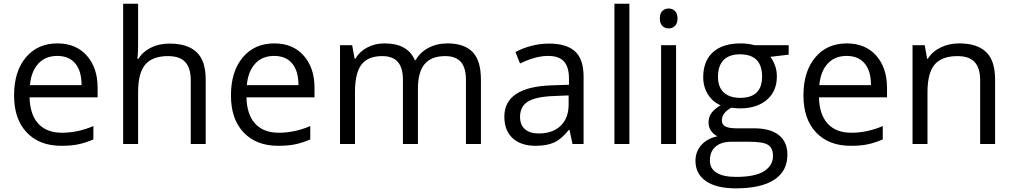

<svg xmlns="http://www.w3.org/2000/svg" viewBox="-20 -780 5491 1040"><path d="M312 9.8Q193.4 9.8 124.8 -62.5Q56.2 -134.8 56.2 -263.2Q56.2 -392.6 119.9 -468.8Q183.6 -544.9 291 -544.9Q391.6 -544.9 450.2 -478.8Q508.8 -412.6 508.8 -304.2V-252.9H140.1Q142.6 -158.7 187.7 -109.9Q232.9 -61 314.9 -61Q401.4 -61 485.8 -97.2V-24.9Q442.9 -6.3 404.5 1.7Q366.2 9.8 312 9.8ZM290 -477.1Q225.6 -477.1 187.3 -435.1Q148.9 -393.1 142.1 -318.8H421.9Q421.9 -395.5 387.7 -436.3Q353.5 -477.1 290 -477.1Z M1013.2 0V-346.2Q1013.2 -411.6 983.4 -443.8Q953.6 -476.1 890.1 -476.1Q805.7 -476.1 766.8 -430.2Q728 -384.3 728 -279.8V0H647V-759.8H728V-529.8Q728 -488.3 724.1 -460.9H729Q752.9 -499.5 797.1 -521.7Q841.3 -543.9 897.9 -543.9Q996.1 -543.9 1045.2 -497.3Q1094.2 -450.7 1094.2 -349.1V0Z M1486.8 9.8Q1368.2 9.8 1299.6 -62.5Q1231 -134.8 1231 -263.2Q1231 -392.6 1294.7 -468.8Q1358.4 -544.9 1465.8 -544.9Q1566.4 -544.9 1625 -478.8Q1683.6 -412.6 1683.6 -304.2V-252.9H1314.9Q1317.4 -158.7 1362.5 -109.9Q1407.7 -61 1489.7 -61Q1576.2 -61 1660.6 -97.2V-24.9Q1617.7 -6.3 1579.3 1.7Q1541 9.8 1486.8 9.8ZM1464.8 -477.1Q1400.4 -477.1 1362.1 -435.1Q1323.7 -393.1 1316.9 -318.8H1596.7Q1596.7 -395.5 1562.5 -436.3Q1528.3 -477.1 1464.8 -477.1Z M2503.9 0V-348.1Q2503.9 -412.1 2476.6 -444.1Q2449.2 -476.1 2391.6 -476.1Q2315.9 -476.1 2279.8 -432.6Q2243.7 -389.2 2243.7 -298.8V0H2162.6V-348.1Q2162.6 -412.1 2135.3 -444.1Q2107.9 -476.1 2049.8 -476.1Q1973.6 -476.1 1938.2 -430.4Q1902.8 -384.8 1902.8 -280.8V0H1821.8V-535.2H1887.7L1900.9 -461.9H1904.8Q1927.7 -501 1969.5 -522.9Q2011.2 -544.9 2063 -544.9Q2188.5 -544.9 2227.1 -454.1H2231Q2254.9 -496.1 2300.3 -520.5Q2345.7 -544.9 2403.8 -544.9Q2494.6 -544.9 2539.8 -498.3Q2585 -451.7 2585 -349.1V0Z M3081.1 0 3064.9 -76.2H3061Q3021 -25.9 2981.2 -8.1Q2941.4 9.8 2881.8 9.8Q2802.2 9.8 2757.1 -31.2Q2711.9 -72.3 2711.9 -147.9Q2711.9 -310.1 2971.2 -317.9L3062 -320.8V-354Q3062 -417 3034.9 -447Q3007.8 -477.1 2948.2 -477.1Q2881.3 -477.1 2796.9 -436L2772 -498Q2811.5 -519.5 2858.6 -531.7Q2905.8 -543.9 2953.1 -543.9Q3048.8 -543.9 3095 -501.5Q3141.1 -459 3141.1 -365.2V0ZM2897.9 -57.1Q2973.6 -57.1 3016.8 -98.6Q3060.1 -140.1 3060.1 -214.8V-263.2L2979 -259.8Q2882.3 -256.3 2839.6 -229.7Q2796.9 -203.1 2796.9 -147Q2796.9 -103 2823.5 -80.1Q2850.1 -57.1 2897.9 -57.1Z M3389.2 0H3308.1V-759.8H3389.2Z M3642.1 0H3561V-535.2H3642.1ZM3554.2 -680.2Q3554.2 -708 3567.9 -720.9Q3581.5 -733.9 3602.1 -733.9Q3621.6 -733.9 3635.7 -720.7Q3649.9 -707.5 3649.9 -680.2Q3649.9 -652.8 3635.7 -639.4Q3621.6 -626 3602.1 -626Q3581.5 -626 3567.9 -639.4Q3554.2 -652.8 3554.2 -680.2Z M4252 -535.2V-483.9L4152.8 -472.2Q4166.5 -455.1 4177.2 -427.5Q4188 -399.9 4188 -365.2Q4188 -286.6 4134.3 -239.7Q4080.6 -192.9 3986.8 -192.9Q3962.9 -192.9 3941.9 -196.8Q3890.1 -169.4 3890.1 -127.9Q3890.1 -106 3908.2 -95.5Q3926.3 -85 3970.2 -85H4064.9Q4151.9 -85 4198.5 -48.3Q4245.1 -11.7 4245.1 58.1Q4245.1 147 4173.8 193.6Q4102.5 240.2 3965.8 240.2Q3860.8 240.2 3804 201.2Q3747.1 162.1 3747.1 90.8Q3747.1 42 3778.3 6.3Q3809.6 -29.3 3866.2 -42Q3845.7 -51.3 3831.8 -70.8Q3817.9 -90.3 3817.9 -116.2Q3817.9 -145.5 3833.5 -167.5Q3849.1 -189.5 3882.8 -210Q3841.3 -227.1 3815.2 -268.1Q3789.1 -309.1 3789.1 -361.8Q3789.1 -449.7 3841.8 -497.3Q3894.5 -544.9 3991.2 -544.9Q4033.2 -544.9 4066.9 -535.2ZM3825.2 89.8Q3825.2 133.3 3861.8 155.8Q3898.4 178.2 3966.8 178.2Q4068.8 178.2 4117.9 147.7Q4167 117.2 4167 64.9Q4167 21.5 4140.1 4.6Q4113.3 -12.2 4039.1 -12.2H3941.9Q3886.7 -12.2 3856 14.2Q3825.2 40.5 3825.2 89.8ZM3869.1 -363.8Q3869.1 -307.6 3900.9 -278.8Q3932.6 -250 3989.3 -250Q4107.9 -250 4107.9 -365.2Q4107.9 -485.8 3987.8 -485.8Q3930.7 -485.8 3899.9 -455.1Q3869.1 -424.3 3869.1 -363.8Z M4587.9 9.8Q4469.2 9.8 4400.6 -62.5Q4332 -134.8 4332 -263.2Q4332 -392.6 4395.8 -468.8Q4459.5 -544.9 4566.9 -544.9Q4667.5 -544.9 4726.1 -478.8Q4784.7 -412.6 4784.7 -304.2V-252.9H4416Q4418.5 -158.7 4463.6 -109.9Q4508.8 -61 4590.8 -61Q4677.2 -61 4761.7 -97.2V-24.9Q4718.8 -6.3 4680.4 1.7Q4642.1 9.8 4587.9 9.8ZM4565.9 -477.1Q4501.5 -477.1 4463.1 -435.1Q4424.8 -393.1 4418 -318.8H4697.8Q4697.8 -395.5 4663.6 -436.3Q4629.4 -477.1 4565.9 -477.1Z M5289.1 0V-346.2Q5289.1 -411.6 5259.3 -443.8Q5229.5 -476.1 5166 -476.1Q5082 -476.1 5043 -430.7Q5003.9 -385.3 5003.9 -280.8V0H4922.9V-535.2H4988.8L5002 -461.9H5005.9Q5030.8 -501.5 5075.7 -523.2Q5120.6 -544.9 5175.8 -544.9Q5272.5 -544.9 5321.3 -498.3Q5370.1 -451.7 5370.1 -349.1V0Z"/></svg>

Font: f02034202
Style: Regular
Weight: 400
Foundry: Ascender Corporation
Version: Version 1.10